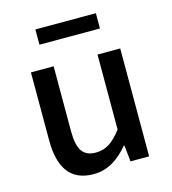

<svg xmlns="http://www.w3.org/2000/svg" viewBox="-113 -842 846 947"><g transform="rotate(-15 310.0 -368.0)"><path d="M249 14C324 14 378 -25 428 -83H431L440 0H535V-551H419V-168C374 -110 338 -86 287 -86C223 -86 195 -124 195 -218V-551H79V-204C79 -64 131 14 249 14ZM155 -672H464V-750H155Z"/></g></svg>

Font: GenYoGothic2 TW M
Style: Regular
Weight: 500
Version: Version 2.100;PS 2.1;hotconv 16.6.51;makeotf.lib2.5.65220 DE